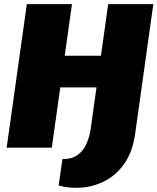

<svg xmlns="http://www.w3.org/2000/svg" viewBox="-20 -710 757 923"><path d="M326 -690 229 0H12L109 -690ZM476 -442 455 -290H262L283 -442ZM500 -690H717L630 -69Q618 17 580.5 72.5Q543 128 489.5 157Q436 186 377 191.5Q318 197 262 182L280 55Q327 55 354.5 34Q382 13 396.5 -20.5Q411 -54 416 -91Z"/></svg>

Font: Exo 2 Black
Style: Italic
Weight: 900
Italic angle: -8°
Designer: Natanael Gama
Foundry: Natanael Gama
Version: Version 2.010